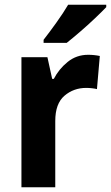

<svg xmlns="http://www.w3.org/2000/svg" viewBox="-20 -786 466 806"><path d="M350 -556Q375 -556 399 -551L387 -412Q379 -414 366.5 -415.5Q354 -417 342 -417Q289 -417 250.5 -384Q212 -351 212 -278V0H70V-546H179L199 -455H206Q227 -496 264 -526Q301 -556 350 -556ZM426 -756Q409 -738 379 -709.5Q349 -681 316.5 -653Q284 -625 260 -606H163V-619Q188 -651 217 -691.5Q246 -732 266 -766H426Z"/></svg>

Font: Noto Sans SemiCondensed
Style: Bold
Weight: 700
Width: 4
Designer: Monotype Design Team
Foundry: Monotype Imaging Inc.
Version: Version 2.013; ttfautohint (v1.8.4.7-5d5b)